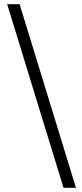

<svg xmlns="http://www.w3.org/2000/svg" viewBox="-20 -730 390 910"><path d="M281 160 14 -710H73L340 160Z"/></svg>

Font: Pinyin1712
Style: Regular
Weight: 400
Version: Version 1